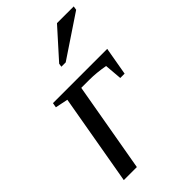

<svg xmlns="http://www.w3.org/2000/svg" viewBox="-213 -769 843 843"><g transform="rotate(-45 208.5 -347.5)"><path d="M107.9 -424.8 48.8 -437 52.7 -459H389.6L366.7 -328.1H339.8L333 -409.2Q282.2 -418.5 237.8 -418.5H188L114.7 0H33.7ZM191.9 -545.9 194.3 -562 313.5 -694.8H417.5L414.6 -676.8L218.8 -545.9Z"/></g></svg>

Font: Liberation Serif
Style: Italic
Weight: 400
Italic angle: -16.333°
Designer: Steve Matteson
Foundry: Ascender Corporation
Version: Version 2.1.5